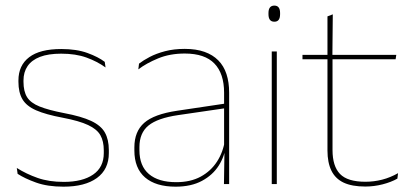

<svg xmlns="http://www.w3.org/2000/svg" viewBox="-20 -674 1512 703"><path d="M212.5 9.5Q154 9.5 112.2 -5.5Q70.5 -20.5 44.5 -37.5L41.5 -59Q76.5 -37 117.8 -22.5Q159 -8 213.5 -8Q282 -8 321 -34.8Q360 -61.5 360 -113.5V-123.5Q360 -157 347.5 -179Q335 -201 302.5 -216.2Q270 -231.5 209.5 -243Q148 -254.5 112.5 -270Q77 -285.5 62.2 -310.5Q47.5 -335.5 47.5 -374.5V-379.5Q47.5 -434.5 86.8 -464.5Q126 -494.5 204.5 -494.5Q260.5 -494.5 300.2 -480Q340 -465.5 363.5 -447.5L366.5 -427Q336 -449 296.8 -463.2Q257.5 -477.5 204 -477.5Q157 -477.5 126.5 -465.8Q96 -454 81 -432Q66 -410 66 -379.5V-374.5Q66 -339.5 79.2 -318.2Q92.5 -297 125 -284Q157.5 -271 214 -260Q278 -248 313.8 -231.2Q349.5 -214.5 364 -188.8Q378.5 -163 378.5 -124.5V-113.5Q378.5 -54 334.8 -22.2Q291 9.5 212.5 9.5Z M800 0 802 -128 800.5 -131.5V-292V-334.5Q800.5 -404.5 765.2 -441.2Q730 -478 656.5 -478Q602 -478 559 -460.2Q516 -442.5 486.5 -420L489 -441Q504.5 -453 528.2 -465.5Q552 -478 584.2 -486.5Q616.5 -495 656.5 -495Q698 -495 728.5 -484.2Q759 -473.5 779.2 -453Q799.5 -432.5 809.2 -402.8Q819 -373 819 -335V0ZM623 9.5Q550.5 9.5 511.2 -24.2Q472 -58 472 -123V-134.5Q472 -192.5 508 -224.2Q544 -256 628.5 -268.5L809.5 -295.5L810 -278.5L632 -252.5Q557 -241.5 523.8 -214.5Q490.5 -187.5 490.5 -135.5V-124Q490.5 -66.5 525.2 -36.8Q560 -7 625.5 -7Q677.5 -7 714.8 -27.2Q752 -47.5 774.5 -82.2Q797 -117 803.5 -160.5L813 -142H807Q803 -102.5 781 -67.8Q759 -33 719.5 -11.8Q680 9.5 623 9.5Z M975 0V-485.5H993.5V0ZM984.5 -594.5Q974 -594.5 968.5 -601.2Q963 -608 963 -622V-626.5Q963 -640 968.5 -646.8Q974 -653.5 984.5 -653.5Q995 -653.5 1000.2 -646.8Q1005.5 -640 1005.5 -626.5V-622Q1005.5 -608 1000.2 -601.2Q995 -594.5 984.5 -594.5Z M1317.5 9Q1269 9 1238.5 -5.2Q1208 -19.5 1193.5 -49Q1179 -78.5 1179 -123V-462.5H1197.5V-124.5Q1197.5 -65.5 1225 -37Q1252.5 -8.5 1318 -8.5Q1349 -8.5 1379.2 -16.2Q1409.5 -24 1437.5 -40L1435 -20Q1412 -7 1380.8 1Q1349.5 9 1317.5 9ZM1087.5 -457V-473H1431L1428.5 -457ZM1179 -468V-614L1198.5 -621.5L1197 -468Z"/></svg>

Font: Anek Odia Thin
Style: Regular
Weight: 250
Version: Version 1.003